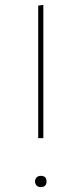

<svg xmlns="http://www.w3.org/2000/svg" viewBox="-20 -756 333 784"><path d="M157 -736V-192H136V-733ZM146 -38Q170 -38 170 -15Q170 8 146 8Q136 8 129.5 1.5Q123 -5 123 -15Q123 -25 129.5 -31.5Q136 -38 146 -38Z"/></svg>

Font: FiraGO Thin
Style: Regular
Weight: 100
Designer: bBox Type
Foundry: bBox Type GmbH
Version: Version 1.001;PS 001.001;hotconv 1.0.88;makeotf.lib2.5.64775